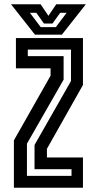

<svg xmlns="http://www.w3.org/2000/svg" viewBox="-20 -878 453 898"><path d="M45 0V-221.5L216.5 -524V-558.5H54.5V-700H368V-480.5L199.5 -182V-141.5H368V0ZM106 -55.5H314.5V-86.5H141.5V-200L312 -499V-646H110V-615.5H277.5V-505.5L106 -206ZM143.5 -716 31.5 -858H170L206.5 -804L243 -858H381.5L269.5 -716ZM170.5 -751H241L291.5 -818H261.5L225.5 -768H185.5L150 -818H120Z"/></svg>

Font: Tourney Condensed SemiBold
Style: Regular
Weight: 600
Width: 3
Designer: Tyler Finck
Foundry: Etcetera Type Co
Version: Version 1.010; ttfautohint (v1.8.3)